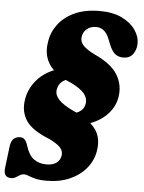

<svg xmlns="http://www.w3.org/2000/svg" viewBox="-84 -765 785 1046"><g transform="rotate(5 308.5 -241.5)"><path d="M210.5 230Q172 230 148.5 224Q125 218 111 212Q97 206 86 206Q73 206 62.5 212.8Q52 219.5 41 226Q30 232.5 17 232.5Q-27 232.5 -21 181.5L-6 58.5Q-3.5 37.5 7.2 23.5Q18 9.5 37.5 7Q57 4 68.5 13.2Q80 22.5 88.5 49Q104 100 132.5 120.8Q161 141.5 202 141.5Q236 141.5 256.5 126.5Q277 111.5 280.5 85Q283.5 61 266.8 42.5Q250 24 205.5 2Q110.5 -35 77.5 -84.2Q44.5 -133.5 54.5 -198.5Q63 -256 100.5 -302.5Q138 -349 198 -373Q136.5 -433.5 152.5 -524Q159 -574.5 191 -618.5Q223 -662.5 280 -689.5Q337 -716.5 420 -716.5Q490.5 -716.5 539.8 -692.8Q589 -669 614.5 -632.2Q640 -595.5 639 -556Q638.5 -523 620.5 -499Q602.5 -475 568 -475Q541 -475 523 -489.5Q505 -504 490.5 -539.5L478.5 -570Q468 -597 450.2 -612.5Q432.5 -628 406.5 -628Q375.5 -628 355.5 -610.5Q335.5 -593 332.5 -567Q328.5 -540.5 349.2 -519.5Q370 -498.5 412 -478Q503.5 -436.5 537.5 -381Q571.5 -325.5 561.5 -261Q554.5 -209.5 517.2 -167.5Q480 -125.5 420 -103.5Q456 -71.5 466.2 -35.8Q476.5 0 470 41Q462.5 93.5 428.5 136.5Q394.5 179.5 338.8 204.8Q283 230 210.5 230ZM317.5 -164.5Q329.5 -159.5 340 -154Q381 -168.5 386.5 -209Q390.5 -237 370 -262Q349.5 -287 300 -311.5Q282.5 -318.5 267 -326Q228.5 -310.5 222 -267Q214.5 -213 317.5 -164.5Z"/></g></svg>

Font: Fraunces 72pt SuperSoft Black
Style: Italic
Weight: 900
Italic angle: -16°
Version: Version 1.000;[b76b70a41]